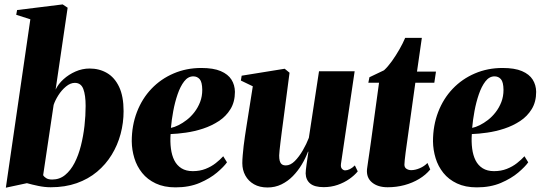

<svg xmlns="http://www.w3.org/2000/svg" viewBox="-20 -837 2450 870"><path d="M232 -431Q244 -456.5 267.8 -478Q291.5 -499.5 322.2 -513Q353 -526.5 386 -526.5Q430 -526.5 464.8 -506.2Q499.5 -486 519.8 -443.2Q540 -400.5 540 -333.5Q540 -280.5 526.5 -230Q513 -179.5 486.2 -135.8Q459.5 -92 419.8 -58.8Q380 -25.5 327.5 -7Q275 11.5 210 11.5Q182.5 11.5 153.8 5.5Q125 -0.5 102 -7L6.5 13.5L117.5 -749.5L53.5 -770L57.5 -791.5L264 -817L286.5 -802ZM175.5 -43Q179 -36.5 189 -30Q199 -23.5 216.5 -23.5Q250 -23.5 275 -44Q300 -64.5 317.8 -98.8Q335.5 -133 346.5 -176.5Q357.5 -220 362.8 -266.5Q368 -313 368 -357Q368 -406 357.5 -433.8Q347 -461.5 319 -461.5Q299 -461.5 279 -445Q259 -428.5 244.2 -405Q229.5 -381.5 223 -361.5Z M1008.5 -101.5Q994.5 -81.5 963.2 -55Q932 -28.5 884.8 -8.2Q837.5 12 775.5 12Q723.5 12 685.8 -5.8Q648 -23.5 624 -53.5Q600 -83.5 588.8 -120.5Q577.5 -157.5 577 -196.5Q577 -268.5 600.5 -329.5Q624 -390.5 666.5 -435Q709 -479.5 766.8 -504.2Q824.5 -529 892 -529Q947 -529 980.2 -514.8Q1013.5 -500.5 1028.8 -476.2Q1044 -452 1044.5 -421Q1044.5 -375.5 1024.5 -342.8Q1004.5 -310 971.8 -288.5Q939 -267 900.2 -254.2Q861.5 -241.5 822.5 -236Q783.5 -230.5 753 -229.5Q750.5 -194.5 754.5 -163.8Q758.5 -133 770 -110.2Q781.5 -87.5 802.2 -74.5Q823 -61.5 853.5 -61.5Q885.5 -61.5 911.5 -71.8Q937.5 -82 957.5 -97.8Q977.5 -113.5 991.5 -129ZM856 -491Q832 -491 814.5 -468.2Q797 -445.5 784.8 -409.8Q772.5 -374 765 -333.5Q757.5 -293 754.5 -257.5Q770 -260.5 788.8 -269.8Q807.5 -279 826.5 -293.8Q845.5 -308.5 861.2 -329Q877 -349.5 886.8 -374.8Q896.5 -400 896.5 -430Q896 -465.5 884.8 -478.2Q873.5 -491 856 -491Z M1192 12.5Q1156.5 12.5 1131 -2Q1105.5 -16.5 1091.8 -41.5Q1078 -66.5 1078 -97.5Q1078 -113.5 1079.8 -133.5Q1081.5 -153.5 1084 -175.8Q1086.5 -198 1090 -220.2Q1093.5 -242.5 1096.5 -262.5L1125.5 -446L1071.5 -472L1075 -494L1270 -525.5L1292 -507.5L1263 -286Q1260 -265 1257 -241Q1254 -217 1251.2 -194.8Q1248.5 -172.5 1246.8 -156Q1245 -139.5 1245 -132.5Q1245 -118 1247.5 -108.2Q1250 -98.5 1256.5 -93Q1263 -87.5 1275.5 -87.5Q1296 -87.5 1315.8 -107.2Q1335.5 -127 1352.2 -156Q1369 -185 1379.5 -212.5L1425.5 -514H1587L1525 -94.5Q1523 -78.5 1529.8 -71.8Q1536.5 -65 1544 -65Q1553.5 -65 1565 -70.5Q1576.5 -76 1588 -87.5L1601 -60.5Q1586.5 -42.5 1563 -26Q1539.5 -9.5 1509.8 0.8Q1480 11 1446.5 11Q1405.5 11 1385.8 -5.2Q1366 -21.5 1365 -51Q1365 -56.5 1366 -67.2Q1367 -78 1369 -91.5Q1371 -105 1373.2 -120.2Q1375.5 -135.5 1377.5 -149.5H1375.5Q1364.5 -120 1347.2 -91.2Q1330 -62.5 1307 -39Q1284 -15.5 1255.2 -1.5Q1226.5 12.5 1192 12.5Z M1824 -189.5Q1820.5 -166 1818 -146.2Q1815.5 -126.5 1814 -112.2Q1812.5 -98 1812.5 -91Q1812.5 -78 1822 -72Q1831.5 -66 1843 -66Q1861.5 -66 1882 -74.8Q1902.5 -83.5 1917 -98.5L1929.5 -69Q1909.5 -44.5 1879.2 -26.2Q1849 -8 1812.5 1.8Q1776 11.5 1736.5 11.5Q1692 11.5 1665.8 -10.2Q1639.5 -32 1643 -70.5Q1643.5 -75 1644.8 -83.2Q1646 -91.5 1648 -105.8Q1650 -120 1653.2 -141Q1656.5 -162 1660.5 -192L1697.5 -462H1649L1654 -487L1720 -518.5Q1737.5 -534.5 1755.8 -560Q1774 -585.5 1790 -613.5Q1806 -641.5 1816 -665.5H1891.5L1869.5 -512.5H1955.5L1948 -462H1862Z M2373.5 -101.5Q2359.5 -81.5 2328.2 -55Q2297 -28.5 2249.8 -8.2Q2202.5 12 2140.5 12Q2088.5 12 2050.8 -5.8Q2013 -23.5 1989 -53.5Q1965 -83.5 1953.8 -120.5Q1942.5 -157.5 1942 -196.5Q1942 -268.5 1965.5 -329.5Q1989 -390.5 2031.5 -435Q2074 -479.5 2131.8 -504.2Q2189.5 -529 2257 -529Q2312 -529 2345.2 -514.8Q2378.5 -500.5 2393.8 -476.2Q2409 -452 2409.5 -421Q2409.5 -375.5 2389.5 -342.8Q2369.5 -310 2336.8 -288.5Q2304 -267 2265.2 -254.2Q2226.5 -241.5 2187.5 -236Q2148.5 -230.5 2118 -229.5Q2115.5 -194.5 2119.5 -163.8Q2123.5 -133 2135 -110.2Q2146.5 -87.5 2167.2 -74.5Q2188 -61.5 2218.5 -61.5Q2250.5 -61.5 2276.5 -71.8Q2302.5 -82 2322.5 -97.8Q2342.5 -113.5 2356.5 -129ZM2221 -491Q2197 -491 2179.5 -468.2Q2162 -445.5 2149.8 -409.8Q2137.5 -374 2130 -333.5Q2122.5 -293 2119.5 -257.5Q2135 -260.5 2153.8 -269.8Q2172.5 -279 2191.5 -293.8Q2210.5 -308.5 2226.2 -329Q2242 -349.5 2251.8 -374.8Q2261.5 -400 2261.5 -430Q2261 -465.5 2249.8 -478.2Q2238.5 -491 2221 -491Z"/></svg>

Font: Merriweather 120pt Black
Style: Italic
Weight: 900
Italic angle: -7.8°
Version: Version 2.101